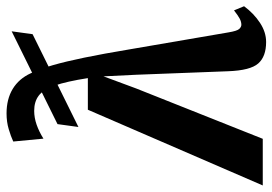

<svg xmlns="http://www.w3.org/2000/svg" viewBox="-176 -696 852 601"><g transform="rotate(-90 250.5 -396.0)"><path d="M419 10.5Q373.5 10.5 351.8 -14.2Q330 -39 327.5 -108.5L316.5 -396L311.5 -498.5L273.5 -396L116 0H-30L207 -547.5H306Q295.5 -614.5 282.8 -650.8Q270 -687 251.2 -701.2Q232.5 -715.5 203.5 -715.5Q182 -715.5 160 -707.8Q138 -700 116.5 -686.5L107.5 -781Q123.5 -788.5 146.2 -795.2Q169 -802 195.5 -802Q240 -802 272 -782.8Q304 -763.5 321 -726.5Q335 -697 346.5 -657Q358 -617 370 -559Q382 -501 396 -417L449 -108Q453.5 -80.5 459.8 -73.8Q466 -67 473 -67Q482 -67 491.8 -72Q501.5 -77 518 -90L531 -58.5Q508.5 -28 479.2 -8.8Q450 10.5 419 10.5ZM153 -577 162 -642.5 452.5 -786 443.5 -720.5Z"/></g></svg>

Font: Merriweather 36pt ExtraBold
Style: Italic
Weight: 800
Italic angle: -7.8°
Version: Version 2.101